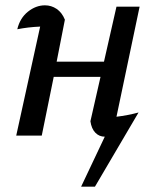

<svg xmlns="http://www.w3.org/2000/svg" viewBox="-20 -510 588 722"><path d="M41 0 131 -410Q85 -408 45 -400Q55 -442 85 -466Q115 -490 149 -490Q173 -490 193 -476.5Q213 -463 224 -436L193 -278H371L418 -485H505L418 -71Q460 -76 501 -87L337 192H285L374 4Q353 4 338.5 -11Q324 -26 320 -54L358 -221H182L137 0Z"/></svg>

Font: Piazzolla Medium
Style: Italic
Weight: 500
Italic angle: -11.3°
Designer: Juan Pablo del Peral
Foundry: Huerta Tipografica
Version: Version 1.330